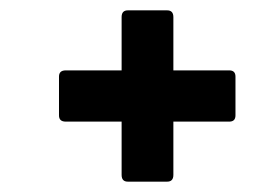

<svg xmlns="http://www.w3.org/2000/svg" viewBox="-20 -486 529 371"><path d="M227 -135Q215 -135 215 -148V-251H107Q94 -251 94 -263V-338Q94 -350 107 -350H215V-453Q215 -466 227 -466H303Q315 -466 315 -453V-350H423Q435 -350 435 -338V-263Q435 -251 423 -251H315V-148Q315 -135 303 -135Z"/></svg>

Font: Sofia Sans Condensed ExtraBold
Style: Italic
Weight: 800
Italic angle: -9°
Version: Version 4.100